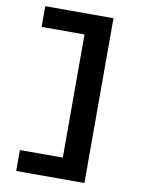

<svg xmlns="http://www.w3.org/2000/svg" viewBox="-101 -866 815 1084"><g transform="rotate(10 307.0 -324.5)"><path d="M68.8 -678.2V-796.9H460V147.9H68.8V27.8H314.9V-678.2Z"/></g></svg>

Font: IntelOne Mono Bold
Style: Regular
Weight: 700
Designer: Fred Shallcrass
Foundry: Frere-Jones Type LLC
Version: Version 1.200;hotconv 1.1.0;makeotfexe 2.6.0;FJTRelease1.2